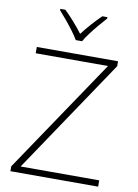

<svg xmlns="http://www.w3.org/2000/svg" viewBox="-101 -1014 779 1080"><g transform="rotate(10 288.5 -474.0)"><path d="M537 0H36V-28L474 -678H61V-714H525V-686L88 -36H537ZM270 -790Q258 -811 237.5 -838.5Q217 -866 194.5 -893Q172 -920 154 -940V-948H183Q210 -922 238 -890Q266 -858 288 -829Q310 -858 338.5 -890Q367 -922 394 -948H423V-940Q405 -920 382 -893Q359 -866 338.5 -838.5Q318 -811 306 -790Z"/></g></svg>

Font: Noto Sans Bengali ExtraLight
Style: Regular
Weight: 200
Designer: Jelle Bosma - Monotype Design Team
Foundry: Monotype Imaging Inc.
Version: Version 2.003; ttfautohint (v1.8.4.7-5d5b)